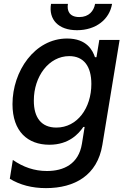

<svg xmlns="http://www.w3.org/2000/svg" viewBox="-20 -750 659 984"><path d="M467.3 -730.1C460.9 -694.2 436.1 -662.6 386.4 -662.6C335.9 -662.6 322.1 -694.6 328.1 -730.1H241.5C228 -650.2 279.1 -595.2 374.6 -595.2C471.2 -595.2 541.2 -650.2 554.3 -730.1ZM215.6 214.1C362.9 214.1 479 148.4 504.6 -7.5L593 -545.5H489L474.4 -457H466.6C455.3 -490.8 425.4 -552.6 323.9 -552.6C157.7 -552.6 44 -385.3 44 -216.3C44 -76 122.2 -8.2 233.3 -8.2C333.5 -8.2 383.2 -64.6 407 -99.4H413.7L399.9 -13.5C383.2 90.9 306.1 126.4 220.5 126.4C155.9 126.4 99.1 106.5 45.8 69.6L30.2 166.2C82.4 197.8 143.8 214.1 215.6 214.1ZM268.8 -96.2C192.1 -96.2 153.1 -147 153.4 -234.4C153.1 -358 230.1 -462.4 334.9 -462.4C409.1 -462.4 448.2 -410.5 448.2 -319.6C448.2 -196.7 376.4 -96.2 268.8 -96.2Z"/></svg>

Font: TID UI Medium
Style: Italic
Weight: 500
Italic angle: -9.39999°
Designer: The TID Project Authors
Foundry: Bakken & Bæck
Version: Version 1.001;hotconv 1.0.109;makeotfexe 2.5.65596